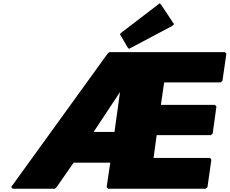

<svg xmlns="http://www.w3.org/2000/svg" viewBox="-20 -1152 1410 1179"><path d="M683 -342H555L717 -587ZM657 -153 635 -3 644 7H1243L1254 -3L1278 -172L1270 -182H923L942 -322H1274L1286 -332L1309 -498L1300 -508H968L988 -646H1335L1346 -656L1370 -822L1361 -832H651L641 -823L49 -4L58 7H317L327 -2L432 -153ZM716 -943 763 -862 772 -852 1036 -992 1049 -1003 971 -1121 961 -1132 727 -953Z"/></svg>

Font: Hussar Woodtype
Style: UltraObl
Weight: 900
Foundry: Cannot Into Space Fonts
Version: Version 1.07